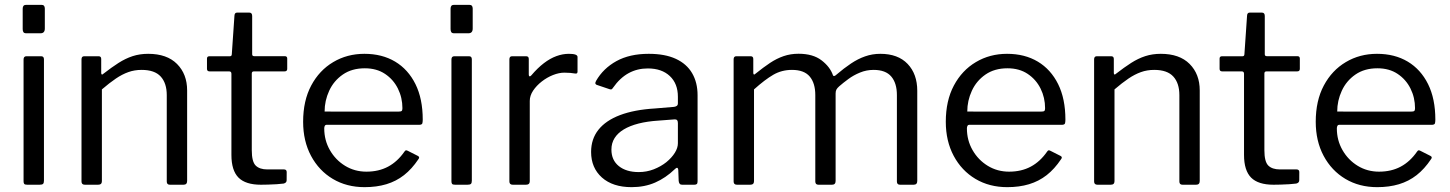

<svg xmlns="http://www.w3.org/2000/svg" viewBox="-20 -762 5982 792"><path d="M161.3 -16.7Q161.3 -7.2 157.6 -3.6Q154 0 143.5 0H92.4Q83.2 0 80.2 -3.1Q77.2 -6.2 77.2 -14.1V-516.4Q77.2 -530 89 -530H149.8Q161.3 -530 161.3 -517.2ZM164.9 -644.3Q164.9 -624.7 147.1 -624.7H88.7Q79.5 -624.7 76.6 -629.4Q73.6 -634.1 73.6 -642V-726.2Q73.6 -742 87.5 -742H151.2Q164.9 -742 164.9 -726.8Z M329.9 0Q316.2 0 316.2 -13.4V-517.1Q316.2 -530 327.3 -530H386.8Q397.5 -530 397.5 -518.7V-461.4Q397.5 -456.1 399.9 -454.8Q402.4 -453.6 406.9 -458.1Q440.2 -484 468.9 -502.4Q497.5 -520.7 527.1 -530.4Q556.7 -540 591.3 -540Q668.5 -540 710.2 -498.2Q751.9 -456.3 751.9 -388.9V-15.5Q751.9 0 737.1 0H680.7Q674.3 0 671.1 -3.3Q667.9 -6.7 667.9 -13.4V-369.8Q667.9 -418.9 642.9 -446.3Q617.9 -473.7 564.1 -473.7Q534.7 -473.7 509.2 -464.5Q483.7 -455.4 457.9 -437.9Q432 -420.4 400.3 -393.2V-14.5Q400.3 0 384.7 0H329.9Z M1027.2 -467.5Q1018.6 -467.5 1018.6 -458.8V-142.2Q1018.6 -95.1 1034.7 -79.1Q1050.9 -63.1 1082.8 -63.1H1151.9Q1157 -63.1 1159.8 -60.3Q1162.6 -57.6 1162.6 -52.5L1162.4 -18.2Q1162.4 -7.9 1150 -4.8Q1139.6 -3.3 1121.5 -2.1Q1103.3 -1 1085.5 -0.5Q1067.8 0 1056.4 0Q993.1 0 963.8 -29.4Q934.6 -58.9 934.6 -122.9V-457.5Q934.6 -467.5 925.4 -467.5H844.8Q833.8 -467.5 833.8 -477.9V-520.4Q833.8 -530 844.2 -530H928.6Q935.9 -530 936.2 -538.4L947.1 -697.2Q947.7 -710 957.9 -710H1008.5Q1020.2 -710 1020.2 -696V-538.4Q1020.2 -530.3 1028.3 -530.3H1154.4Q1164.8 -530.3 1164.8 -520.7V-477.9Q1164.8 -467.5 1153.6 -467.5Z M1317.5 -232.3Q1317.5 -183.4 1340.8 -142.8Q1364.1 -102.1 1403.5 -78Q1443 -53.9 1491.5 -53.9Q1542.2 -53.9 1580.9 -74.6Q1619.7 -95.3 1648.4 -136.7Q1651.6 -141.4 1654.4 -141.9Q1657.2 -142.4 1662.1 -139.9L1703.8 -118.8Q1713.1 -114 1705.7 -105Q1679.1 -65.1 1646.6 -39.6Q1614.1 -14.2 1573.8 -2.1Q1533.6 10 1484.1 10Q1409.9 10 1352.8 -24Q1295.7 -58 1263 -119.1Q1230.4 -180.2 1230.4 -259.6Q1230.4 -346.8 1263.8 -409.3Q1297.2 -471.9 1354.6 -505.9Q1411.9 -540 1483 -540Q1556.2 -540 1610 -507.8Q1663.7 -475.6 1693.8 -415Q1723.8 -354.4 1723.8 -268.5Q1723.8 -260.6 1722.4 -254Q1721 -247.4 1709.5 -247.1H1326Q1321.9 -247.1 1319.7 -242.8Q1317.5 -238.4 1317.5 -232.3ZM1623 -301.6Q1633.7 -301.6 1636.9 -304.4Q1640 -307.3 1640 -315.6Q1640 -359 1621.4 -396.6Q1602.8 -434.1 1568.2 -457.2Q1533.7 -480.3 1484.8 -480.3Q1431.4 -480.3 1394.1 -454.5Q1356.7 -428.6 1337.9 -387.6Q1319 -346.6 1319 -301.8Z M1926.3 -16.7Q1926.3 -7.2 1922.6 -3.6Q1919 0 1908.5 0H1857.4Q1848.2 0 1845.2 -3.1Q1842.2 -6.2 1842.2 -14.1V-516.4Q1842.2 -530 1854 -530H1914.8Q1926.3 -530 1926.3 -517.2ZM1929.9 -644.3Q1929.9 -624.7 1912.1 -624.7H1853.7Q1844.5 -624.7 1841.6 -629.4Q1838.6 -634.1 1838.6 -642V-726.2Q1838.6 -742 1852.5 -742H1916.2Q1929.9 -742 1929.9 -726.8Z M2094.9 0Q2087.9 0 2084.6 -3.5Q2081.2 -6.9 2081.2 -13.4V-517.1Q2081.2 -530 2092.3 -530H2150.4Q2161.2 -530 2161.2 -518.7V-454Q2161.2 -448.4 2164.3 -447.3Q2167.4 -446.2 2171.6 -451Q2197.8 -481.8 2223.5 -501.4Q2249.2 -521.1 2275.1 -530.5Q2300.9 -540 2326.8 -540Q2362.3 -540 2362.3 -527.2V-466.6Q2362.3 -457.2 2353.2 -458.6Q2344 -460.2 2332.5 -461.3Q2321.1 -462.3 2307.8 -462.3Q2286 -462.3 2261.1 -452.5Q2236.2 -442.6 2214.6 -425.7Q2193 -408.8 2179.1 -388.1Q2165.3 -367.4 2165.3 -345.7V-14.5Q2165.3 0 2149.7 0H2094.9Z M2763.1 -63.7Q2726 -28 2682.5 -9Q2639 10 2585.5 10Q2507.6 10 2462.9 -29.8Q2418.3 -69.7 2418.3 -135.3Q2418.3 -188.5 2448.5 -226.7Q2478.8 -264.9 2537.6 -287.2Q2596.5 -309.5 2681.8 -314.6L2759.8 -321.1Q2766.7 -321.9 2771.5 -325.1Q2776.3 -328.3 2776.3 -335.9V-363Q2776.3 -417.1 2742.9 -448.4Q2709.6 -479.7 2652 -479.7Q2608.6 -479.7 2572.8 -460.1Q2537 -440.4 2508.8 -400.1Q2505.5 -395 2502.8 -393.6Q2500.1 -392.2 2494.1 -394.2L2440.7 -412.2Q2437.3 -414.2 2436 -417.2Q2434.6 -420.1 2438.7 -428.2Q2468.3 -479.9 2522.9 -510Q2577.5 -540 2656 -540Q2722.9 -540 2767.6 -519.4Q2812.4 -498.7 2834.9 -460.3Q2857.5 -421.8 2857.5 -369.2V-14.7Q2857.5 -6.2 2854.5 -3.1Q2851.4 0 2844 0H2793.2Q2786.7 0 2783.4 -4.3Q2780.1 -8.7 2779.5 -16.2L2777.8 -62.3Q2775.5 -76.5 2763.1 -63.7ZM2776.3 -254.4Q2776.3 -271 2762 -269.5L2696.4 -264.5Q2650.3 -261.6 2614.1 -252.4Q2578 -243.1 2553.2 -228.2Q2528.4 -213.3 2515.2 -192.5Q2502.1 -171.7 2502.1 -144.9Q2502.1 -101.4 2532.7 -76.8Q2563.3 -52.2 2614.9 -52.2Q2647.2 -52.2 2676.7 -63.6Q2706.1 -75.1 2728.6 -93Q2751.4 -111.8 2763.8 -131.9Q2776.3 -152 2776.3 -171V-254.4Z M3019.9 0Q3006.2 0 3006.2 -13.4V-517.1Q3006.2 -530 3017.3 -530H3076.5Q3087.3 -530 3087.3 -518.7V-461.4Q3087.3 -456.1 3089.7 -454.8Q3092.1 -453.6 3096.6 -458.1Q3128.8 -484 3156.3 -502.4Q3183.9 -520.7 3212.5 -530.5Q3241.1 -540.3 3274 -540.3Q3333.5 -540.3 3368.8 -513.2Q3404.1 -486.2 3416 -451.5Q3418 -447.5 3422.1 -448.7Q3426.2 -450 3430.2 -454Q3461.5 -480.7 3490.2 -499.9Q3518.8 -519.1 3548.5 -529.5Q3578.3 -540 3611.2 -540Q3684.3 -540 3724 -498.3Q3763.7 -456.6 3763.7 -387.5V-15.5Q3763.7 0 3748.7 0H3692.6Q3686.1 0 3682.9 -3.3Q3679.7 -6.7 3679.7 -13.4V-369.8Q3679.7 -418.9 3656.5 -446.3Q3633.3 -473.7 3583.5 -473.7Q3554.1 -473.7 3527.5 -462.7Q3500.8 -451.8 3479.5 -436Q3458.1 -420.3 3441.4 -405.7Q3433.5 -398.7 3430.2 -392.5Q3426.9 -386.4 3426.9 -376.5V-15.5Q3426.9 0 3412.1 0H3356Q3349.8 0 3346.4 -3.3Q3343.1 -6.7 3343.1 -13.4V-369.8Q3343.1 -418.9 3320.1 -446.3Q3297 -473.7 3246.9 -473.7Q3204.6 -473.7 3170 -453.7Q3135.4 -433.7 3090.3 -393.2V-14.5Q3090.3 0 3074.7 0H3019.9Z M3968.5 -232.3Q3968.5 -183.4 3991.8 -142.8Q4015.1 -102.1 4054.5 -78Q4094 -53.9 4142.5 -53.9Q4193.2 -53.9 4231.9 -74.6Q4270.7 -95.3 4299.4 -136.7Q4302.6 -141.4 4305.4 -141.9Q4308.2 -142.4 4313.1 -139.9L4354.8 -118.8Q4364.1 -114 4356.7 -105Q4330.1 -65.1 4297.6 -39.6Q4265.1 -14.2 4224.8 -2.1Q4184.6 10 4135.1 10Q4060.9 10 4003.8 -24Q3946.7 -58 3914 -119.1Q3881.4 -180.2 3881.4 -259.6Q3881.4 -346.8 3914.8 -409.3Q3948.2 -471.9 4005.6 -505.9Q4062.9 -540 4134 -540Q4207.2 -540 4261 -507.8Q4314.7 -475.6 4344.8 -415Q4374.8 -354.4 4374.8 -268.5Q4374.8 -260.6 4373.4 -254Q4372 -247.4 4360.5 -247.1H3977Q3972.9 -247.1 3970.7 -242.8Q3968.5 -238.4 3968.5 -232.3ZM4274 -301.6Q4284.7 -301.6 4287.9 -304.4Q4291 -307.3 4291 -315.6Q4291 -359 4272.4 -396.6Q4253.8 -434.1 4219.2 -457.2Q4184.7 -480.3 4135.8 -480.3Q4082.4 -480.3 4045.1 -454.5Q4007.7 -428.6 3988.9 -387.6Q3970 -346.6 3970 -301.8Z M4506.9 0Q4493.2 0 4493.2 -13.4V-517.1Q4493.2 -530 4504.3 -530H4563.8Q4574.5 -530 4574.5 -518.7V-461.4Q4574.5 -456.1 4576.9 -454.8Q4579.4 -453.6 4583.9 -458.1Q4617.2 -484 4645.9 -502.4Q4674.5 -520.7 4704.1 -530.4Q4733.7 -540 4768.3 -540Q4845.5 -540 4887.2 -498.2Q4928.9 -456.3 4928.9 -388.9V-15.5Q4928.9 0 4914.1 0H4857.7Q4851.3 0 4848.1 -3.3Q4844.9 -6.7 4844.9 -13.4V-369.8Q4844.9 -418.9 4819.9 -446.3Q4794.9 -473.7 4741.1 -473.7Q4711.7 -473.7 4686.2 -464.5Q4660.7 -455.4 4634.9 -437.9Q4609 -420.4 4577.3 -393.2V-14.5Q4577.3 0 4561.7 0H4506.9Z M5204.2 -467.5Q5195.6 -467.5 5195.6 -458.8V-142.2Q5195.6 -95.1 5211.7 -79.1Q5227.9 -63.1 5259.8 -63.1H5328.9Q5334 -63.1 5336.8 -60.3Q5339.6 -57.6 5339.6 -52.5L5339.4 -18.2Q5339.4 -7.9 5327 -4.8Q5316.6 -3.3 5298.5 -2.1Q5280.3 -1 5262.5 -0.5Q5244.8 0 5233.4 0Q5170.1 0 5140.8 -29.4Q5111.6 -58.9 5111.6 -122.9V-457.5Q5111.6 -467.5 5102.4 -467.5H5021.8Q5010.8 -467.5 5010.8 -477.9V-520.4Q5010.8 -530 5021.2 -530H5105.6Q5112.9 -530 5113.2 -538.4L5124.1 -697.2Q5124.7 -710 5134.9 -710H5185.5Q5197.2 -710 5197.2 -696V-538.4Q5197.2 -530.3 5205.3 -530.3H5331.4Q5341.8 -530.3 5341.8 -520.7V-477.9Q5341.8 -467.5 5330.6 -467.5Z M5494.5 -232.3Q5494.5 -183.4 5517.8 -142.8Q5541.1 -102.1 5580.5 -78Q5620 -53.9 5668.5 -53.9Q5719.2 -53.9 5757.9 -74.6Q5796.7 -95.3 5825.4 -136.7Q5828.6 -141.4 5831.4 -141.9Q5834.2 -142.4 5839.1 -139.9L5880.8 -118.8Q5890.1 -114 5882.7 -105Q5856.1 -65.1 5823.6 -39.6Q5791.1 -14.2 5750.8 -2.1Q5710.6 10 5661.1 10Q5586.9 10 5529.8 -24Q5472.7 -58 5440 -119.1Q5407.4 -180.2 5407.4 -259.6Q5407.4 -346.8 5440.8 -409.3Q5474.2 -471.9 5531.6 -505.9Q5588.9 -540 5660 -540Q5733.2 -540 5787 -507.8Q5840.7 -475.6 5870.8 -415Q5900.8 -354.4 5900.8 -268.5Q5900.8 -260.6 5899.4 -254Q5898 -247.4 5886.5 -247.1H5503Q5498.9 -247.1 5496.7 -242.8Q5494.5 -238.4 5494.5 -232.3ZM5800 -301.6Q5810.7 -301.6 5813.9 -304.4Q5817 -307.3 5817 -315.6Q5817 -359 5798.4 -396.6Q5779.8 -434.1 5745.2 -457.2Q5710.7 -480.3 5661.8 -480.3Q5608.4 -480.3 5571.1 -454.5Q5533.7 -428.6 5514.9 -387.6Q5496 -346.6 5496 -301.8Z"/></svg>

Font: Libre Franklin Thin
Style: Regular
Weight: 100
Designer: Pablo Impallari, Rodrigo Fuenzalida, Nhung Nguyen
Foundry: Impallari Type
Version: Version 3.000